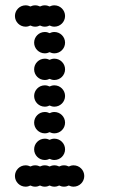

<svg xmlns="http://www.w3.org/2000/svg" viewBox="-20 -700 472 720"><path d="M36 -40C36 -18 54 0 76 0C82.5 0 88.6 -1.6 94 -4.3C99.4 -1.6 105.5 0 112 0C118.5 0 124.6 -1.6 130 -4.3C135.4 -1.6 141.5 0 148 0C154.5 0 160.6 -1.6 166 -4.3C171.4 -1.6 177.5 0 184 0C190.5 0 196.6 -1.6 202 -4.3C207.4 -1.6 213.5 0 220 0C226.5 0 232.6 -1.6 238 -4.3C243.4 -1.6 249.5 0 256 0C278 0 296 -18 296 -40C296 -62 278 -80 256 -80C249.5 -80 243.4 -78.4 238 -75.7C232.6 -78.4 226.5 -80 220 -80C213.5 -80 207.4 -78.4 202 -75.7C196.6 -78.4 190.5 -80 184 -80C177.5 -80 171.4 -78.4 166 -75.7C160.6 -78.4 154.5 -80 148 -80C141.5 -80 135.4 -78.4 130 -75.7C124.6 -78.4 118.5 -80 112 -80C105.5 -80 99.4 -78.4 94 -75.7C88.6 -78.4 82.5 -80 76 -80C54 -80 36 -62 36 -40ZM108 -140C108 -118 126 -100 148 -100C154.5 -100 160.6 -101.6 166 -104.3C171.4 -101.6 177.5 -100 184 -100C206 -100 224 -118 224 -140C224 -162 206 -180 184 -180C177.5 -180 171.4 -178.4 166 -175.7C160.6 -178.4 154.5 -180 148 -180C126 -180 108 -162 108 -140ZM108 -240C108 -218 126 -200 148 -200C154.5 -200 160.6 -201.6 166 -204.3C171.4 -201.6 177.5 -200 184 -200C206 -200 224 -218 224 -240C224 -262 206 -280 184 -280C177.5 -280 171.4 -278.4 166 -275.7C160.6 -278.4 154.5 -280 148 -280C126 -280 108 -262 108 -240ZM108 -340C108 -318 126 -300 148 -300C154.5 -300 160.6 -301.6 166 -304.3C171.4 -301.6 177.5 -300 184 -300C206 -300 224 -318 224 -340C224 -362 206 -380 184 -380C177.5 -380 171.4 -378.4 166 -375.7C160.6 -378.4 154.5 -380 148 -380C126 -380 108 -362 108 -340ZM108 -440C108 -418 126 -400 148 -400C154.5 -400 160.6 -401.6 166 -404.3C171.4 -401.6 177.5 -400 184 -400C206 -400 224 -418 224 -440C224 -462 206 -480 184 -480C177.5 -480 171.4 -478.4 166 -475.7C160.6 -478.4 154.5 -480 148 -480C126 -480 108 -462 108 -440ZM108 -540C108 -518 126 -500 148 -500C154.5 -500 160.6 -501.6 166 -504.3C171.4 -501.6 177.5 -500 184 -500C206 -500 224 -518 224 -540C224 -562 206 -580 184 -580C177.5 -580 171.4 -578.4 166 -575.7C160.6 -578.4 154.5 -580 148 -580C126 -580 108 -562 108 -540ZM36 -640C36 -618 54 -600 76 -600C82.5 -600 88.6 -601.6 94 -604.3C99.4 -601.6 105.5 -600 112 -600C118.5 -600 124.6 -601.6 130 -604.3C135.4 -601.6 141.5 -600 148 -600C154.5 -600 160.6 -601.6 166 -604.3C171.4 -601.6 177.5 -600 184 -600C206 -600 224 -618 224 -640C224 -662 206 -680 184 -680C177.5 -680 171.4 -678.4 166 -675.7C160.6 -678.4 154.5 -680 148 -680C141.5 -680 135.4 -678.4 130 -675.7C124.6 -678.4 118.5 -680 112 -680C105.5 -680 99.4 -678.4 94 -675.7C88.6 -678.4 82.5 -680 76 -680C54 -680 36 -662 36 -640Z"/></svg>

Font: Dotrice Condensed
Style: Bold
Weight: 700
Width: 2
Monospace: yes
Designer: Paul Flo Williams
Foundry: His Deeds Are Dust
Version: Version 1.001